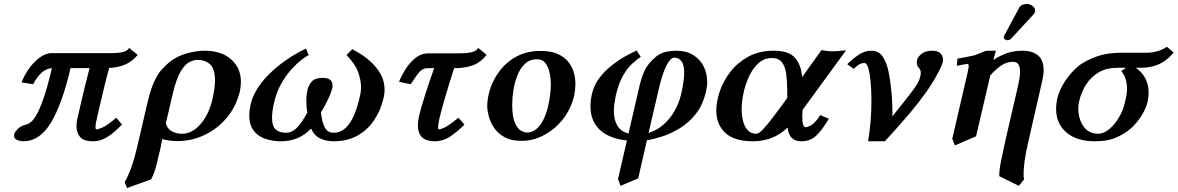

<svg xmlns="http://www.w3.org/2000/svg" viewBox="-20 -701 5943 969"><path d="M549 -433Q570 -433 595 -437Q620 -441 632 -459L675 -424Q647 -390 611 -375Q575 -360 531 -358Q523 -331 508 -270Q493 -209 470 -109Q466 -92 464 -79.5Q462 -67 462 -59Q462 -48 467 -48Q474 -48 497 -57.5Q520 -67 567 -107L596 -72Q581 -57 558.5 -37Q536 -17 508.5 -2.5Q481 12 450 12Q402 12 384 -10Q366 -32 366 -63Q366 -87 372 -109Q382 -153 396 -212.5Q410 -272 432 -357H336Q294 -177 237.5 -82.5Q181 12 97 12Q84 12 67.5 6Q51 0 51 -18Q51 -20 51.5 -22Q52 -24 52 -26Q54 -33 69 -49.5Q84 -66 114 -73Q123 -75 136 -85Q149 -95 165 -123Q181 -151 200.5 -207Q220 -263 242 -357Q217 -356 193.5 -337Q170 -318 147 -276L89 -285Q100 -316 123 -350Q146 -384 177.5 -408.5Q209 -433 242 -433Z M743 204 621 248 609 218Q624 195 642 146Q660 97 681 3L725 -186Q741 -253 759 -291Q777 -329 796.5 -350Q816 -371 833 -386Q873 -418 922.5 -431.5Q972 -445 1012 -445Q1098 -445 1147 -401Q1196 -357 1196 -288Q1196 -277 1194.5 -265.5Q1193 -254 1191 -242Q1173 -165 1125.5 -108Q1078 -51 1013 -20Q948 11 875 11Q852 11 833 8Q814 5 799 1Q797 9 795.5 18Q794 27 792 36Q790 48 786.5 62Q783 76 780 87Q773 122 763.5 153Q754 184 743 204ZM1052 -200Q1065 -255 1065 -295Q1065 -354 1040 -376.5Q1015 -399 977 -399Q957 -399 934.5 -387Q912 -375 891 -339Q870 -303 853 -232L817 -79Q824 -51 847 -38.5Q870 -26 898 -26Q950 -26 992 -74.5Q1034 -123 1052 -200Z M1916 -207Q1901 -143 1867.5 -93.5Q1834 -44 1783 -16Q1732 12 1664 12Q1627 12 1596.5 -2Q1566 -16 1550 -52Q1490 12 1397 12Q1355 12 1318.5 -0.5Q1282 -13 1260 -42Q1238 -71 1238 -120Q1238 -144 1246 -179Q1258 -228 1295.5 -278Q1333 -328 1391.5 -374Q1450 -420 1524 -456L1538 -423Q1525 -417 1501 -398.5Q1477 -380 1449.5 -349.5Q1422 -319 1399 -278Q1376 -237 1364 -186Q1358 -162 1355.5 -142Q1353 -122 1353 -107Q1353 -64 1371.5 -47.5Q1390 -31 1424 -31Q1453 -31 1478.5 -56.5Q1504 -82 1531 -133Q1528 -150 1527 -164.5Q1526 -179 1526 -191Q1526 -211 1528 -225Q1530 -239 1532 -247Q1537 -271 1553.5 -289.5Q1570 -308 1607 -308Q1635 -308 1646.5 -298Q1658 -288 1658 -271Q1658 -267 1658 -262.5Q1658 -258 1656 -253Q1652 -236 1638.5 -205.5Q1625 -175 1600 -134Q1604 -88 1618.5 -59.5Q1633 -31 1662 -31Q1700 -31 1726 -57Q1752 -83 1769 -125Q1786 -167 1796 -214Q1802 -235 1802 -263Q1802 -296 1787.5 -337Q1773 -378 1729 -423L1758 -453Q1771 -446 1797.5 -430Q1824 -414 1852.5 -388Q1881 -362 1901 -327Q1921 -292 1921 -247Q1921 -237 1919.5 -227.5Q1918 -218 1916 -207Z M2145 -432H2310Q2332 -432 2356.5 -436.5Q2381 -441 2394 -459L2436 -424Q2406 -386 2367 -371.5Q2328 -357 2275 -357H2272Q2246 -277 2227.5 -213Q2209 -149 2199 -109Q2195 -90 2193 -78Q2191 -66 2191 -58Q2191 -48 2195 -48Q2203 -48 2224 -57.5Q2245 -67 2294 -107L2324 -72Q2290 -38 2253.5 -13Q2217 12 2173 12Q2089 12 2089 -70Q2089 -80 2090.5 -90.5Q2092 -101 2094 -112Q2103 -151 2123 -214.5Q2143 -278 2171 -357H2138Q2115 -357 2099 -340Q2083 -323 2053 -276L1994 -288Q2004 -315 2024.5 -348.5Q2045 -382 2075 -407Q2105 -432 2145 -432Z M2439 -165Q2439 -210 2456 -258.5Q2473 -307 2506.5 -349.5Q2540 -392 2591 -418Q2642 -444 2709 -444Q2761 -444 2795 -428.5Q2829 -413 2848.5 -388.5Q2868 -364 2876 -335Q2884 -306 2884 -279Q2884 -220 2861.5 -167.5Q2839 -115 2800 -75Q2761 -35 2712.5 -12.5Q2664 10 2613 10Q2559 10 2525 -9.5Q2491 -29 2472.5 -57.5Q2454 -86 2446.5 -115.5Q2439 -145 2439 -165ZM2565 -173Q2565 -112 2578.5 -81.5Q2592 -51 2609.5 -41.5Q2627 -32 2638 -32Q2667 -32 2688 -50.5Q2709 -69 2723 -98Q2737 -127 2745 -160Q2753 -193 2756.5 -223Q2760 -253 2760 -272Q2760 -303 2754 -332.5Q2748 -362 2733 -382Q2718 -402 2690 -402Q2654 -402 2629.5 -379Q2605 -356 2591 -320Q2577 -284 2571 -245Q2565 -206 2565 -173Z M3112 237 3099 203 3144 8Q3053 -2 3006.5 -46.5Q2960 -91 2960 -164Q2960 -179 2962 -195.5Q2964 -212 2968 -229Q2978 -272 3005 -307.5Q3032 -343 3067 -370.5Q3102 -398 3136 -417Q3170 -436 3193 -446L3214 -414Q3194 -401 3170 -379Q3146 -357 3124.5 -319.5Q3103 -282 3088 -220Q3084 -199 3081 -179.5Q3078 -160 3078 -141Q3078 -98 3095 -68Q3112 -38 3152 -27L3206 -261Q3218 -314 3235 -348.5Q3252 -383 3292 -416Q3313 -433 3339.5 -439Q3366 -445 3391 -445Q3444 -445 3479 -423Q3514 -401 3531.5 -365.5Q3549 -330 3549 -288Q3549 -263 3543 -239Q3528 -172 3492 -126.5Q3456 -81 3410.5 -53.5Q3365 -26 3321 -12Q3277 2 3245 7L3201 199ZM3417 -224Q3433 -291 3433 -333Q3433 -374 3419.5 -392Q3406 -410 3383 -410Q3364 -410 3343.5 -370.5Q3323 -331 3304 -248L3253 -30Q3293 -42 3326.5 -70.5Q3360 -99 3383.5 -139.5Q3407 -180 3417 -224Z M3885 -445Q3962 -445 3993 -408.5Q4024 -372 4028 -312L4126 -448Q4149 -444 4161 -443Q4173 -442 4182 -442Q4193 -442 4210.5 -443.5Q4228 -445 4250 -447L4031 -147Q4030 -138 4029.5 -129Q4029 -120 4029 -112Q4029 -59 4046 -59Q4057 -59 4075.5 -70Q4094 -81 4120 -120L4163 -102Q4127 -41 4097.5 -14.5Q4068 12 4024 12Q3962 12 3955 -57Q3915 -20 3872 -4Q3829 12 3780 12Q3686 12 3640.5 -30.5Q3595 -73 3595 -143Q3595 -188 3612.5 -240Q3630 -292 3666 -338.5Q3702 -385 3756.5 -415Q3811 -445 3885 -445ZM3953 -206V-241Q3953 -290 3948 -327.5Q3943 -365 3926.5 -386.5Q3910 -408 3876 -408Q3835 -408 3806 -380.5Q3777 -353 3758.5 -311.5Q3740 -270 3731.5 -227Q3723 -184 3723 -152Q3723 -120 3730 -91Q3737 -62 3753.5 -44Q3770 -26 3797 -26Q3810 -26 3831.5 -49Q3853 -72 3880 -107.5Q3907 -143 3934 -180Z M4685 -445Q4713 -445 4726 -432Q4739 -419 4739 -401Q4739 -398 4739 -395Q4739 -392 4738 -388Q4735 -376 4727.5 -359.5Q4720 -343 4709 -324Q4686 -281 4654 -235.5Q4622 -190 4572.5 -131Q4523 -72 4446 12H4361Q4369 -32 4373.5 -86.5Q4378 -141 4378 -193Q4378 -244 4374 -287Q4370 -330 4362.5 -356.5Q4355 -383 4343 -383Q4328 -383 4314.5 -375Q4301 -367 4289 -353L4256 -377Q4282 -403 4312.5 -424Q4343 -445 4377 -445Q4415 -445 4435 -415Q4455 -385 4464.5 -339Q4474 -293 4478 -246Q4481 -220 4482.5 -191Q4484 -162 4484 -135Q4484 -129 4484 -123.5Q4484 -118 4483 -113Q4548 -193 4583 -239.5Q4618 -286 4623 -309Q4627 -322 4627 -333Q4627 -344 4623.5 -350Q4620 -356 4616 -360Q4607 -369 4607 -385Q4607 -389 4607.5 -393Q4608 -397 4609 -401Q4612 -414 4631.5 -429.5Q4651 -445 4685 -445Z M5163 -681Q5177 -681 5190.5 -671.5Q5204 -662 5204 -648V-644Q5202 -634 5195 -627L5082 -505Q5078 -501 5072.5 -499.5Q5067 -498 5064 -498Q5059 -498 5052.5 -502Q5046 -506 5046 -511Q5046 -517 5049 -523L5126 -666Q5131 -674 5143 -677.5Q5155 -681 5163 -681ZM5006 -445 4993 -398Q5019 -416 5055.5 -430.5Q5092 -445 5141 -445Q5189 -445 5218 -422Q5247 -399 5247 -346Q5247 -320 5238 -284L5173 0Q5157 67 5151.5 108Q5146 149 5146 174Q5146 184 5146.5 191Q5147 198 5148 205L5122 237L5023 188Q5023 157 5032.5 109.5Q5042 62 5056 0L5120 -277Q5128 -314 5128 -340Q5128 -363 5120 -376Q5112 -389 5092 -389Q5061 -389 5034 -371Q5007 -353 4978 -321L4906 -13L4799 33L4786 -1L4864 -337Q4866 -348 4867.5 -355.5Q4869 -363 4869 -367Q4869 -378 4863 -378Q4856 -378 4846 -376Q4836 -374 4809 -369L4812 -405Q4826 -407 4853.5 -412.5Q4881 -418 4899 -422Q4907 -425 4917 -429Q4927 -433 4934 -436Q4943 -440 4950.5 -442.5Q4958 -445 4969 -445Z M5424 -369Q5458 -395 5512.5 -415Q5567 -435 5643 -435H5773Q5795 -435 5821.5 -442.5Q5848 -450 5869 -465L5903 -436Q5873 -398 5832.5 -378.5Q5792 -359 5738 -359H5712Q5742 -339 5759.5 -307Q5777 -275 5777 -233Q5777 -210 5771 -184Q5766 -162 5748.5 -129.5Q5731 -97 5699.5 -64.5Q5668 -32 5620.5 -10Q5573 12 5508 12Q5413 12 5361.5 -33Q5310 -78 5310 -151Q5310 -178 5316 -205Q5327 -249 5355.5 -292Q5384 -335 5424 -369ZM5523 -26Q5549 -26 5576 -47.5Q5603 -69 5625.5 -105.5Q5648 -142 5658 -187Q5662 -203 5665 -219.5Q5668 -236 5668 -254Q5668 -276 5662 -298.5Q5656 -321 5639 -343Q5646 -347 5654 -352.5Q5662 -358 5661 -359H5621Q5565 -359 5525.5 -336Q5486 -313 5461.5 -274.5Q5437 -236 5426 -189Q5424 -181 5423 -171.5Q5422 -162 5422 -151Q5422 -122 5432.5 -93Q5443 -64 5465 -45Q5487 -26 5523 -26Z"/></svg>

Font: Libertinus Serif SemiBold
Style: Italic
Weight: 600
Italic angle: -11.5°
Designer: Philipp H. Poll, Khaled Hosny
Foundry: Caleb Maclennan
Version: Version 7.051;RELEASE